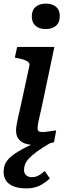

<svg xmlns="http://www.w3.org/2000/svg" viewBox="-24 -798 383 1063"><path d="M238 -39 259 -9Q211 19 181.5 40.5Q152 62 136 79.5Q120 97 114.5 112Q109 127 109 142Q109 162 121 172.5Q133 183 153 183Q169 183 181.5 177.5Q194 172 204.5 164Q215 156 224 149L252 190Q228 213 197 229Q166 245 121 245Q63 245 29.5 222Q-4 199 -4 153Q-4 127 7 105Q18 83 45.5 62Q73 41 120 17Q167 -7 238 -39ZM65 -74Q65 -88 67.5 -104Q70 -120 76 -147Q82 -174 92 -218L139 -435Q141 -447 132.5 -454.5Q124 -462 108 -467.5Q92 -473 69 -477L58 -479L71 -538H277L208 -210Q200 -173 194 -148Q188 -123 186 -109Q184 -95 184 -88Q184 -77 190 -72Q196 -67 209 -67Q223 -67 237 -69Q251 -71 264.5 -73Q278 -75 287 -76L275 -10Q260 -7 242 -3.5Q224 0 204 2Q184 4 163 4Q134 4 112 -4.5Q90 -13 77.5 -30.5Q65 -48 65 -74ZM152 -707Q152 -742 173.5 -760Q195 -778 230 -778Q265 -778 286 -760.5Q307 -743 307 -709Q307 -673 285.5 -655Q264 -637 229 -637Q194 -637 173 -655Q152 -673 152 -707Z"/></svg>

Font: Roboto Serif Medium
Style: Italic
Weight: 500
Italic angle: -10°
Designer: Greg Gazdowicz
Foundry: Commercial Type
Version: Version 1.008